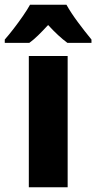

<svg xmlns="http://www.w3.org/2000/svg" viewBox="-63 -786 404 806"><path d="M221 0H58V-551H221ZM216 -766Q235 -732 264 -693Q293 -654 321 -620V-606H220Q201 -620 181 -638.5Q161 -657 139 -681Q116 -656 97 -637.5Q78 -619 60 -606H-43V-620Q-27 -638 -6.5 -664.5Q14 -691 33 -718.5Q52 -746 63 -766Z"/></svg>

Font: Noto Sans Bengali Condensed ExtraBold
Style: Regular
Weight: 800
Width: 3
Designer: Joana Ranito - Universal Thirst; Jelle Bosma - Monotype Design Team
Foundry: Universal Thirst ehf.
Version: Version 3.000; ttfautohint (v1.8.4.7-5d5b)